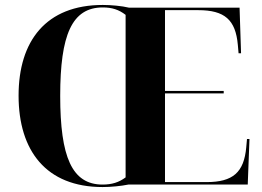

<svg xmlns="http://www.w3.org/2000/svg" viewBox="-20 -745 1059 775"><path d="M394 10C427 10 469 6 498 0H980L987 -184H977L974 -151C965 -49 920 -10 814 -10H646V-368H883V-378H646V-704H780C887 -704 931 -665 940 -564L943 -530H953L947 -714H501C472 -721 429 -725 395 -725C166 -725 55 -580 55 -359C55 -137 166 10 394 10ZM394 0C270 0 223 -112 223 -358C223 -604 270 -715 395 -715C432 -715 460 -706 487 -685V-29C460 -9 432 0 394 0Z"/></svg>

Font: Noto Serif Display
Style: Bold
Weight: 700
Designer: Monotype Design Team
Foundry: Monotype Imaging Inc.
Version: Version 2.009